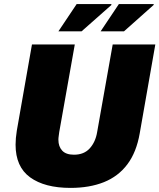

<svg xmlns="http://www.w3.org/2000/svg" viewBox="-20 -905 778 937"><path d="M324 12Q198 12 127 -39.5Q56 -91 56 -199Q56 -214 57.5 -231.5Q59 -249 62 -267L136 -688H345L269 -260Q268 -250 266.5 -241Q265 -232 265 -223Q265 -190 283.5 -170Q302 -150 341 -150Q390 -150 418 -181Q446 -212 454 -260L530 -688H738L662 -255Q646 -162 601.5 -103Q557 -44 487 -16Q417 12 324 12ZM471 -752 560 -885H730V-881L585 -752ZM265 -752 354 -885H523L524 -881L378 -752Z"/></svg>

Font: Archivo SemiCondensed Black
Style: Italic
Weight: 900
Width: 4
Italic angle: -10°
Designer: Hector Gatti
Foundry: Omnibus-Type
Version: Version 2.001